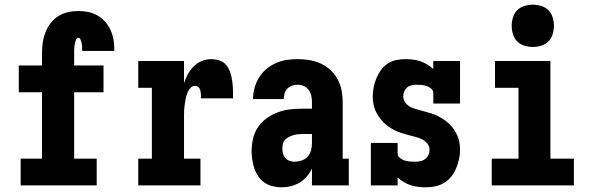

<svg xmlns="http://www.w3.org/2000/svg" viewBox="-20 -790 2540 818"><path d="M68 0V-114H159V-397H60V-511H159V-563Q159 -586 162 -608Q165 -630 173 -651Q181 -672 195 -690.5Q209 -709 228 -721Q247 -733 269 -738Q291 -743 314 -743Q335 -743 355.5 -739Q376 -735 394.5 -724.5Q413 -714 427 -698.5Q441 -683 450 -664Q459 -645 463 -624Q467 -603 467 -582Q467 -580 467 -577.5Q467 -575 467 -573H330Q330 -574 330 -574.5Q330 -575 330 -576Q330 -581 330 -586Q330 -591 329.5 -595.5Q329 -600 328 -605Q327 -610 325.5 -615Q324 -620 321.5 -624.5Q319 -629 314 -629Q308 -629 305 -623Q302 -617 300.5 -611Q299 -605 298 -599Q297 -593 296.5 -587Q296 -581 296 -575Q296 -569 296 -563V-511H421V-397H296V-114H392V0Z M569 0V-114H627V-416H569V-530H764V-435Q770 -455 780 -473.5Q790 -492 805 -507Q820 -522 839.5 -530Q859 -538 880 -538Q898 -538 916 -532Q934 -526 945 -511.5Q956 -497 961.5 -479.5Q967 -462 969.5 -444Q972 -426 972.5 -407.5Q973 -389 973 -371H836Q836 -377 836 -382.5Q836 -388 835.5 -393.5Q835 -399 833.5 -404.5Q832 -410 829 -414.5Q826 -419 821 -421.5Q816 -424 810 -424Q800 -424 792.5 -416.5Q785 -409 781 -400Q777 -391 774 -381Q771 -371 769.5 -361Q768 -351 766.5 -341Q765 -331 764.5 -321Q764 -311 764 -301Q764 -291 764 -281V-114H834V0Z M1179 8Q1161 8 1142 3.5Q1123 -1 1107.5 -11.5Q1092 -22 1081 -38Q1070 -54 1064 -71.5Q1058 -89 1055 -108Q1052 -127 1052 -146Q1052 -173 1058 -199.5Q1064 -226 1079 -248Q1094 -270 1116 -286Q1138 -302 1163.5 -311.5Q1189 -321 1215.5 -324Q1242 -327 1269 -327H1309V-356Q1309 -370 1306 -383Q1303 -396 1295 -407Q1287 -418 1274.5 -423.5Q1262 -429 1248 -429Q1236 -429 1224.5 -425Q1213 -421 1204.5 -412.5Q1196 -404 1192.5 -392Q1189 -380 1189 -368H1058Q1058 -392 1064.5 -415.5Q1071 -439 1083.5 -459.5Q1096 -480 1114.5 -495.5Q1133 -511 1155 -521Q1177 -531 1200.5 -534.5Q1224 -538 1248 -538Q1273 -538 1298 -534Q1323 -530 1346 -519.5Q1369 -509 1387.5 -492Q1406 -475 1418 -453Q1430 -431 1435 -406Q1440 -381 1440 -356V-114H1466V0H1309V-72Q1301 -54 1287.5 -38.5Q1274 -23 1257 -12.5Q1240 -2 1220 3Q1200 8 1179 8ZM1234 -101Q1249 -101 1264.5 -106Q1280 -111 1290.5 -122.5Q1301 -134 1305 -149Q1309 -164 1309 -180V-219H1269Q1259 -219 1249 -218Q1239 -217 1229.5 -214Q1220 -211 1211 -206.5Q1202 -202 1195 -195Q1188 -188 1185.5 -178Q1183 -168 1183 -158Q1183 -147 1185.5 -136.5Q1188 -126 1195 -117.5Q1202 -109 1212.5 -105Q1223 -101 1234 -101Z M1793 8Q1777 8 1761 6Q1745 4 1729.5 -1Q1714 -6 1700 -14.5Q1686 -23 1674 -34V0H1560V-181H1674V-136Q1674 -125 1683 -117.5Q1692 -110 1703 -106.5Q1714 -103 1725 -102Q1736 -101 1747 -101Q1758 -101 1769.5 -103Q1781 -105 1790.5 -112Q1800 -119 1805 -129.5Q1810 -140 1810 -152Q1810 -167 1800 -179Q1790 -191 1776 -197.5Q1762 -204 1747.5 -207.5Q1733 -211 1718.5 -215Q1704 -219 1689.5 -223.5Q1675 -228 1661.5 -235Q1648 -242 1635.5 -250.5Q1623 -259 1612.5 -270Q1602 -281 1593.5 -293.5Q1585 -306 1579 -320Q1573 -334 1570.5 -349Q1568 -364 1568 -379Q1568 -399 1572 -418.5Q1576 -438 1583.5 -456.5Q1591 -475 1603 -491.5Q1615 -508 1631.5 -519Q1648 -530 1668 -534Q1688 -538 1708 -538Q1724 -538 1740 -536Q1756 -534 1771 -529Q1786 -524 1800 -515.5Q1814 -507 1826 -496V-530H1940V-349H1826V-394Q1826 -405 1817 -412.5Q1808 -420 1797.5 -423.5Q1787 -427 1776 -428Q1765 -429 1754 -429Q1743 -429 1732.5 -426.5Q1722 -424 1714 -417Q1706 -410 1702 -400Q1698 -390 1698 -379Q1698 -364 1708 -351.5Q1718 -339 1731.5 -333Q1745 -327 1760 -323Q1775 -319 1789.5 -315Q1804 -311 1818.5 -306.5Q1833 -302 1846.5 -295Q1860 -288 1872.5 -279.5Q1885 -271 1895.5 -260.5Q1906 -250 1914.5 -237.5Q1923 -225 1929 -211Q1935 -197 1937.5 -182Q1940 -167 1940 -152Q1940 -131 1935.5 -111Q1931 -91 1923 -72Q1915 -53 1902 -37Q1889 -21 1871.5 -10.5Q1854 0 1833.5 4Q1813 8 1793 8Z M2075 0V-114H2189V-416H2089V-530H2325V-114H2425V0ZM2250 -590Q2232 -590 2214 -595.5Q2196 -601 2183.5 -613.5Q2171 -626 2165.5 -644Q2160 -662 2160 -680Q2160 -698 2165.5 -716Q2171 -734 2183.5 -746.5Q2196 -759 2214 -764.5Q2232 -770 2250 -770Q2268 -770 2286 -764.5Q2304 -759 2316.5 -746.5Q2329 -734 2334.5 -716Q2340 -698 2340 -680Q2340 -662 2334.5 -644Q2329 -626 2316.5 -613.5Q2304 -601 2286 -595.5Q2268 -590 2250 -590Z"/></svg>

Font: Iosevka Slab Heavy
Style: Regular
Weight: 900
Monospace: yes
Designer: Belleve Invis
Foundry: Belleve Invis
Version: Version 11.1.0; ttfautohint (v1.8.3)